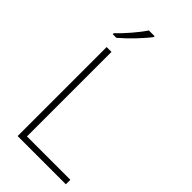

<svg xmlns="http://www.w3.org/2000/svg" viewBox="-289 -1019 1089 1089"><g transform="rotate(45 255.0 -475.0)"><path d="M251 -943V-950H205C177 -907 117 -837 75 -798V-790H104C155 -833 218 -899 251 -943ZM102 0H489V-36H141V-714H102Z"/></g></svg>

Font: Noto Sans Gurmukhi UI ExtraLight
Style: Regular
Weight: 200
Designer: Jelle Bosma - Monotype Design Team
Foundry: Monotype Imaging Inc.
Version: Version 2.004